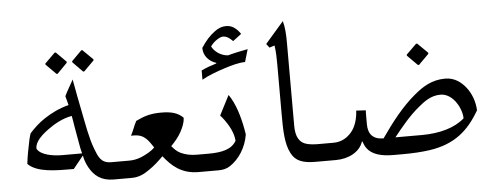

<svg xmlns="http://www.w3.org/2000/svg" viewBox="-50 -902 2669 1035"><g transform="rotate(-5 1284.0 -384.5)"><path d="M369 -154H261C210 -154 143 -166 126 -201C126 -212 129 -224 136 -236C151 -262 177 -283 202 -301C236 -326 283 -352 331 -360C332 -352 334 -343 336 -332C340 -308 344 -281 349 -256C356 -222 360 -185 369 -154ZM317 -74 372 -142C377 -116 386 -94 396 -76C421 -31 459 1 526 1H570V-93H521C466 -93 453 -129 436 -173C413 -234 402 -302 386 -382C376 -431 365 -488 353 -555C337 -525 320 -499 306 -469L319 -420C268 -407 224 -385 186 -360C154 -339 125 -312 102 -286C99 -277 95 -265 92 -250C84 -210 74 -164 70 -123C119 -74 217 -74 317 -74ZM329 -648V-654L275 -708H269L214 -654V-648L269 -593H275ZM474 -648V-654L419 -708H413L359 -654V-648L413 -593H419Z M812 -336C755 -336 720 -325 675 -303C661 -277 654 -252 640 -226H655C715 -226 733 -189 759 -152C750 -143 740 -135 728 -128C699 -111 664 -93 620 -93H536V-16C536 -4 557 1 570 1H624C665 1 693 -15 719 -33C748 -52 775 -77 799 -101C841 -48 892 1 986 1H1008V-93H985C949 -93 922 -100 898 -111C878 -120 864 -136 851 -151C871 -171 893 -197 907 -223C918 -244 931 -271 931 -298C903 -326 868 -336 812 -336Z M1048 -93H973V-16C973 -4 994 1 1007 1H1095C1118 1 1139 -4 1157 -16C1207 -49 1246 -109 1257 -179C1256 -188 1254 -198 1252 -209C1239 -279 1218 -349 1183 -399L1128 -292C1134 -286 1141 -278 1149 -267C1170 -238 1196 -195 1199 -150C1174 -105 1120 -93 1048 -93ZM1112 -668C1123 -683 1136 -695 1149 -703C1162 -711 1172 -715 1180 -715C1202 -715 1218 -701 1233 -686L1279 -721C1264 -744 1239 -770 1204 -770C1176 -770 1158 -761 1139 -747C1109 -725 1088 -700 1064 -664C1064 -619 1095 -589 1132 -577V-574C1102 -565 1074 -555 1050 -543V-493C1084 -513 1136 -532 1177 -545C1209 -555 1252 -568 1287 -568L1307 -636C1274 -630 1231 -621 1199 -612C1160 -614 1125 -640 1112 -668Z M1509 -770 1409 -655 1425 -634 1453 -643C1458.4 -608 1459 -574.2 1459 -535C1459 -523.9 1459 -512.2 1459 -500V-273C1459 -185 1460 -111 1488 -58C1511 -13 1551 1 1620 1H1672V-93H1634C1616 -93 1600 -95 1586 -98C1539 -108 1521 -144 1521 -203V-649C1521 -695 1519 -735 1509 -770Z M2202 -93H2059C2104 -149 2147 -202 2198 -244C2232 -272 2268 -301 2321 -301C2356 -301 2383 -278 2400 -256C2416 -235 2434 -197 2434 -163C2382 -117 2301 -93 2202 -93ZM1672 1H1729C1799 1 1860 -32 1877 -86H1880C1885 -72 1890 -60 1898 -49C1924 -13 1975 1 2039 1H2091C2146 1 2194 -2 2236 -8C2375 -28 2450 -96 2510 -200C2508 -249 2490 -293 2466 -324C2442 -355 2406 -385 2354 -385C2281 -385 2232 -353 2185 -314C2113 -254 2055 -179 1995 -93C1939 -93 1912 -122 1912 -177V-227C1912 -239 1912 -247 1913 -252L1861 -255C1859 -209 1845 -167 1822 -140C1801 -115 1769 -93 1725 -93H1638V-16C1638 -4 1659 1 1672 1ZM2275 -526V-532L2220 -586H2214L2159 -532V-526L2214 -471H2220Z"/></g></svg>

Font: Iranian Serif 
Style: Regular
Weight: 400
Designer: Hooman Mehr, Hadi Navid in Neviseh Pardaz Co. Ltd. (http://nevisa.com)
Foundry: http://font-store.ir
Version: 5.0.2 build 3/9/1393